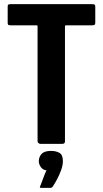

<svg xmlns="http://www.w3.org/2000/svg" viewBox="-20 -693 496 925"><path d="M174 0Q170 0 165.5 -3.5Q161 -7 161 -12V-564Q161 -569 160 -570Q159 -571 154 -571H33Q22 -571 19.5 -573.5Q17 -576 17 -583V-661Q17 -668 19.5 -670.5Q22 -673 31 -673H423Q433 -673 436 -670.5Q439 -668 439 -661V-584Q439 -576 436 -573.5Q433 -571 422 -571H301Q295 -571 294 -570Q293 -569 293 -564V-12Q293 0 281 0ZM283 83Q283 103 274.5 126.5Q266 150 254.5 171.5Q243 193 234 206Q230 212 223 212Q212 212 200.5 212Q189 212 179 212Q172 212 172 209.5Q172 207 176 198Q181 186 189 163.5Q197 141 204 128Q185 125 176 111Q167 97 167 84Q167 63 180.5 48.5Q194 34 226 34Q250 34 266.5 43.5Q283 53 283 83Z"/></svg>

Font: Glory
Style: Bold
Weight: 700
Designer: Robert Leuschke
Foundry: Robert Leuschke
Version: Version 1.011